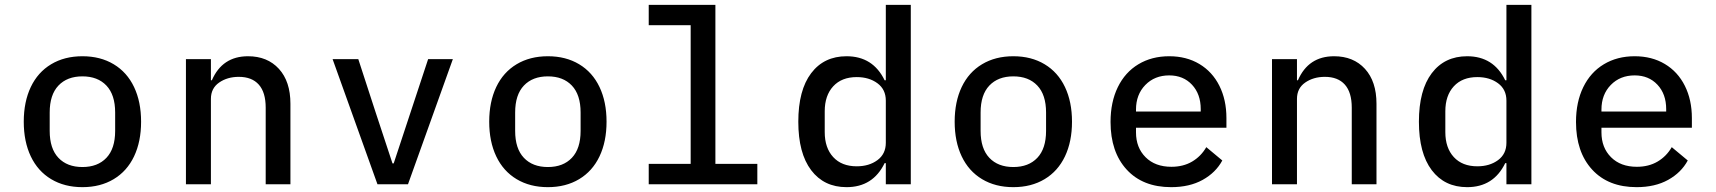

<svg xmlns="http://www.w3.org/2000/svg" viewBox="-20 -760 7080 792"><path d="M78 -258Q78 -340 107 -401Q136 -462 191 -495Q246 -528 320 -528Q394 -528 449 -495Q504 -462 533 -401Q562 -340 562 -258Q562 -176 533 -115Q504 -54 449 -21Q394 12 320 12Q246 12 191 -21Q136 -54 107 -115Q78 -176 78 -258ZM320 -71Q383 -71 419 -109Q455 -147 455 -220V-296Q455 -369 419 -407Q383 -445 320 -445Q257 -445 221 -407Q185 -369 185 -296V-220Q185 -147 221 -109Q257 -71 320 -71Z M747 0V-516H850V-429H854Q897 -528 1003 -528Q1083 -528 1130.5 -476Q1178 -424 1178 -332V0H1076V-316Q1076 -379 1047.5 -411Q1019 -443 965 -443Q918 -443 884 -419.5Q850 -396 850 -352V0Z M1537 0 1352 -516H1458L1529 -298L1599 -86H1604L1746 -516H1848L1663 0Z M1998 -258Q1998 -340 2027 -401Q2056 -462 2111 -495Q2166 -528 2240 -528Q2314 -528 2369 -495Q2424 -462 2453 -401Q2482 -340 2482 -258Q2482 -176 2453 -115Q2424 -54 2369 -21Q2314 12 2240 12Q2166 12 2111 -21Q2056 -54 2027 -115Q1998 -176 1998 -258ZM2240 -71Q2303 -71 2339 -109Q2375 -147 2375 -220V-296Q2375 -369 2339 -407Q2303 -445 2240 -445Q2177 -445 2141 -407Q2105 -369 2105 -296V-220Q2105 -147 2141 -109Q2177 -71 2240 -71Z M2656 -84H2829V-656H2656V-740H2931V-84H3104V0H2656Z M3634 -87H3629Q3581 12 3472 12Q3379 12 3326 -58Q3273 -128 3273 -258Q3273 -388 3326 -458Q3379 -528 3472 -528Q3581 -528 3629 -429H3634V-740H3737V0H3634ZM3514 -74Q3565 -74 3599.5 -99.5Q3634 -125 3634 -171V-345Q3634 -391 3599.5 -416.5Q3565 -442 3514 -442Q3452 -442 3417 -404Q3382 -366 3382 -301V-215Q3382 -150 3417 -112Q3452 -74 3514 -74Z M3918 -258Q3918 -340 3947 -401Q3976 -462 4031 -495Q4086 -528 4160 -528Q4234 -528 4289 -495Q4344 -462 4373 -401Q4402 -340 4402 -258Q4402 -176 4373 -115Q4344 -54 4289 -21Q4234 12 4160 12Q4086 12 4031 -21Q3976 -54 3947 -115Q3918 -176 3918 -258ZM4160 -71Q4223 -71 4259 -109Q4295 -147 4295 -220V-296Q4295 -369 4259 -407Q4223 -445 4160 -445Q4097 -445 4061 -407Q4025 -369 4025 -296V-220Q4025 -147 4061 -109Q4097 -71 4160 -71Z M4561 -257Q4561 -339 4591 -400.5Q4621 -462 4676 -495Q4731 -528 4803 -528Q4874 -528 4927.5 -496Q4981 -464 5010 -406Q5039 -348 5039 -273V-233H4666V-214Q4666 -151 4705.5 -111.5Q4745 -72 4812 -72Q4861 -72 4897.5 -93.5Q4934 -115 4956 -153L5022 -98Q4995 -48 4941 -18Q4887 12 4811 12Q4694 12 4627.5 -60.5Q4561 -133 4561 -257ZM4933 -300V-310Q4933 -372 4897 -410.5Q4861 -449 4803 -449Q4743 -449 4704.5 -409.5Q4666 -370 4666 -308V-300Z M5227 0V-516H5330V-429H5334Q5377 -528 5483 -528Q5563 -528 5610.5 -476Q5658 -424 5658 -332V0H5556V-316Q5556 -379 5527.5 -411Q5499 -443 5445 -443Q5398 -443 5364 -419.5Q5330 -396 5330 -352V0Z M6194 -87H6189Q6141 12 6032 12Q5939 12 5886 -58Q5833 -128 5833 -258Q5833 -388 5886 -458Q5939 -528 6032 -528Q6141 -528 6189 -429H6194V-740H6297V0H6194ZM6074 -74Q6125 -74 6159.5 -99.5Q6194 -125 6194 -171V-345Q6194 -391 6159.5 -416.5Q6125 -442 6074 -442Q6012 -442 5977 -404Q5942 -366 5942 -301V-215Q5942 -150 5977 -112Q6012 -74 6074 -74Z M6481 -257Q6481 -339 6511 -400.5Q6541 -462 6596 -495Q6651 -528 6723 -528Q6794 -528 6847.5 -496Q6901 -464 6930 -406Q6959 -348 6959 -273V-233H6586V-214Q6586 -151 6625.5 -111.5Q6665 -72 6732 -72Q6781 -72 6817.5 -93.5Q6854 -115 6876 -153L6942 -98Q6915 -48 6861 -18Q6807 12 6731 12Q6614 12 6547.5 -60.5Q6481 -133 6481 -257ZM6853 -300V-310Q6853 -372 6817 -410.5Q6781 -449 6723 -449Q6663 -449 6624.5 -409.5Q6586 -370 6586 -308V-300Z"/></svg>

Font: Writer Medium
Style: Regular
Weight: 500
Monospace: yes
Designer: Mike Abbink, Paul van der Laan, Pieter van Rosmalen
Foundry: Bold Monday
Version: Version 2.001 2020